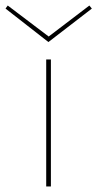

<svg xmlns="http://www.w3.org/2000/svg" viewBox="-58 -674 352 694"><path d="M117 -522 -38 -643 -30 -654 118 -542 265 -654 274 -643ZM109 -459H126V0H109Z"/></svg>

Font: Ysabeau SC Thin
Style: Regular
Weight: 200
Designer: Christian Thalmann (Catharsis Fonts)
Version: Version 0.003